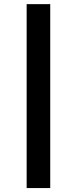

<svg xmlns="http://www.w3.org/2000/svg" viewBox="-20 -827 379 946"><path d="M227.5 99.6H111.3V-806.6H227.5Z"/></svg>

Font: Pretendard JP SemiBold
Style: Regular
Weight: 600
Designer: Base glyphs from Inter by Rasmus Andersson; Hangeul glyphs from Noto Sans CJK(Source Han Sans) by Jang Soo-young and Kan
Foundry: Kil Hyung-jin
Version: Version 1.309